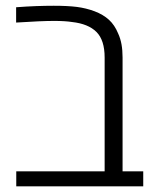

<svg xmlns="http://www.w3.org/2000/svg" viewBox="-20 -660 547 680"><path d="M37.6 0V-53.2H350.6V-456.1Q350.6 -518.1 321.5 -546.9Q292.5 -575.7 235.4 -582Q210.9 -585.9 170.9 -585.9Q148.9 -585.9 116 -584.5Q83 -583 37.1 -580.1V-634.3Q74.7 -637.2 107.9 -638.4Q141.1 -639.6 170.4 -639.6Q219.7 -639.6 252.2 -635.5Q284.7 -631.3 314.9 -620.1Q345.7 -608.4 366 -589.8Q386.2 -571.3 398.4 -541.5Q406.7 -523.4 410.4 -502.7Q414.1 -481.9 414.1 -456.5V-53.2H487.3V0Z"/></svg>

Font: Open Sans Light
Style: Regular
Weight: 300
Designer: Monotype Design Team
Foundry: Monotype Imaging Inc.
Version: Version 3.000; ttfautohint (v1.8.4)